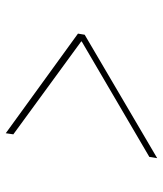

<svg xmlns="http://www.w3.org/2000/svg" viewBox="31 -619 568 670"><g transform="rotate(-90 315.0 -284.0)"><path d="M528.8 -272.5 98.1 -19.5 102.5 -46.9 509.3 -285.2 504.4 -278.3 506.3 -290 508.8 -282.2 181.2 -521.5 185.1 -547.9 532.7 -295.9Z"/></g></svg>

Font: Inter 16pt Thin
Style: Italic
Weight: 250
Italic angle: -9.3988°
Version: Version 4.001;git-66647c0bb